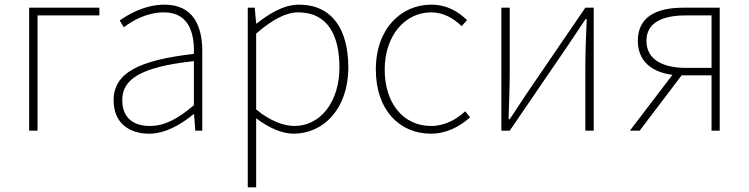

<svg xmlns="http://www.w3.org/2000/svg" viewBox="-20 -560 3210 823"><path d="M105 0H141V-494H406V-527H105Z M619 13C689 13 755 -26 809 -70H812L817 0H847V-341C847 -448 809 -540 685 -540C599 -540 526 -496 493 -472L511 -443C545 -470 608 -507 683 -507C792 -507 814 -414 811 -329C574 -302 467 -247 467 -130C467 -30 537 13 619 13ZM622 -20C558 -20 504 -50 504 -131C504 -220 582 -273 811 -298V-109C742 -50 685 -20 622 -20Z M1042 243H1078V46V-53C1134 -11 1189 13 1239 13C1365 13 1473 -92 1473 -271C1473 -434 1404 -540 1261 -540C1195 -540 1132 -500 1080 -459H1078L1072 -527H1042ZM1242 -20C1200 -20 1140 -39 1078 -91V-416C1145 -474 1204 -507 1258 -507C1387 -507 1435 -405 1435 -271C1435 -124 1354 -20 1242 -20Z M1827 13C1895 13 1951 -18 1995 -57L1974 -83C1937 -48 1886 -20 1828 -20C1708 -20 1629 -118 1629 -262C1629 -407 1716 -507 1828 -507C1882 -507 1924 -481 1959 -448L1982 -474C1947 -507 1900 -540 1828 -540C1701 -540 1591 -439 1591 -262C1591 -88 1693 13 1827 13Z M2129 0H2165L2413 -363C2435 -396 2468 -445 2490 -478H2495C2492 -407 2489 -336 2489 -277V0H2525V-527H2489L2241 -164C2219 -131 2187 -82 2165 -49H2160C2162 -120 2165 -191 2165 -249V-527H2129Z M3030 0H3065V-527H2909C2795 -527 2714 -489 2714 -385C2714 -281 2799 -237 2902 -237H3030ZM2921 -269C2817 -269 2751 -307 2751 -385C2751 -462 2817 -494 2921 -494H3030V-269ZM2680 0H2722L2904 -240L2873 -253Z"/></svg>

Font: Source Han Sans JP VF
Style: Regular
Weight: 250
Designer: Ryoko NISHIZUKA 西塚涼子 (kana, bopomofo & ideographs); Paul D. Hunt (Latin, Greek & Cyrillic); Sandoll Communications 산돌커뮤니
Foundry: Adobe
Version: Version 2.004;hotconv 1.0.118;makeotfexe 2.5.65603